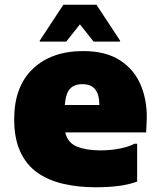

<svg xmlns="http://www.w3.org/2000/svg" viewBox="-20 -780 676 812"><path d="M384 12Q311 12 248 -2.5Q185 -17 138.5 -49.5Q92 -82 66 -138Q40 -194 40 -276Q40 -414 119 -489Q198 -564 332 -564Q428 -564 489 -524Q550 -484 577.5 -415Q605 -346 600 -260L598 -220H256Q266 -176 305.5 -160Q345 -144 404 -144Q449 -144 488 -152Q527 -160 548 -172H560V-12Q527 0 484.5 6Q442 12 384 12ZM328 -424Q294 -424 276 -404.5Q258 -385 254 -336H400V-340Q400 -379 383 -401.5Q366 -424 328 -424ZM148 -604V-608L248 -760H388L488 -608V-604H376L318 -677L260 -604Z"/></svg>

Font: Kufam Black
Style: Regular
Weight: 900
Designer: Wael Morcos, Artur Schmal
Foundry: Original Type
Version: Version 1.301; ttfautohint (v1.8.3)